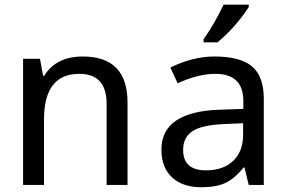

<svg xmlns="http://www.w3.org/2000/svg" viewBox="-20 -786 1240 816"><path d="M433.1 0V-345.2Q433.1 -472.2 316.9 -472.2Q167 -472.2 167 -277.8V0H78.1V-536.1H149.9L163.1 -463.9H168Q218.3 -545.9 332 -545.9Q522 -545.9 522 -350.1V0Z M1037.1 0 1019 -74.2H1015.1Q977.5 -26.9 938 -8.5Q898.4 9.8 835.9 9.8Q756.3 9.8 711.2 -32.2Q666 -74.2 666 -149.9Q666 -312 915 -319.8L1014.2 -323.2V-356.9Q1014.2 -472.2 895 -472.2Q823.2 -472.2 734.9 -432.1L704.1 -499Q799.8 -545.9 891.1 -545.9Q1002 -545.9 1051.5 -503.4Q1101.1 -460.9 1101.1 -367.2V0ZM1013.2 -262.2 934.1 -258.8Q838.4 -254.9 798.3 -228.8Q758.3 -202.6 758.3 -148.9Q758.3 -62 856 -62Q927.7 -62 970.5 -101.8Q1013.2 -141.6 1013.2 -213.9ZM845.2 -619.1Q891.1 -684.1 930.2 -766.1H1037.1V-755.9Q982.4 -671.4 904.3 -606H845.2Z"/></svg>

Font: Droid Sans Mono
Style: Regular
Weight: 400
Monospace: yes
Version: Version 1.00 build 112